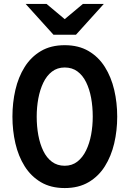

<svg xmlns="http://www.w3.org/2000/svg" viewBox="-20 -941 656 973"><path d="M308 12Q237.5 12 187.2 -17.8Q137 -47.5 105 -98.5Q73 -149.5 58 -214.5Q43 -279.5 43 -350Q43 -420.5 58 -485.5Q73 -550.5 105 -601.5Q137 -652.5 187.2 -682.2Q237.5 -712 308 -712Q378.5 -712 429 -682.2Q479.5 -652.5 511.5 -601.5Q543.5 -550.5 558.8 -485.5Q574 -420.5 574 -350Q574 -279.5 558.8 -214.5Q543.5 -149.5 511.5 -98.5Q479.5 -47.5 429 -17.8Q378.5 12 308 12ZM308 -101Q345 -101 372 -122Q399 -143 416.2 -178.5Q433.5 -214 441.8 -258.5Q450 -303 450 -350Q450 -400 441.8 -444.8Q433.5 -489.5 416.5 -524.2Q399.5 -559 372.5 -579Q345.5 -599 308 -599Q270.5 -599 243.5 -578.2Q216.5 -557.5 199.5 -522Q182.5 -486.5 174.2 -442Q166 -397.5 166 -350Q166 -300.5 174.2 -255.8Q182.5 -211 199.5 -176Q216.5 -141 243.5 -121Q270.5 -101 308 -101ZM251 -765 110 -921H216L308 -844L400 -921H506L365 -765Z"/></svg>

Font: Overpass Mono
Style: Bold
Weight: 700
Monospace: yes
Designer: Delve Withrington, Dave Bailey
Foundry: Delve Fonts LLC
Version: Version 4.000